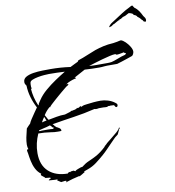

<svg xmlns="http://www.w3.org/2000/svg" viewBox="-106 -1051 1107 1215"><g transform="rotate(-10 448.0 -443.5)"><path d="M219 71V68H222Q222 66 223 66V63Q223 61 220 61Q216 61 212.5 61Q209 61 205 62Q201 63 197 63Q193 63 189 64L166 49L170 43H166Q159 43 153 43Q147 43 140 42Q133 41 127 41Q121 41 114 40L115 37H118V33Q121 33 124.5 32Q128 31 128 27L125 24L95 21Q93 16 81 8Q70 0 70 -4L72 -7Q74 -9 74 -10Q53 -25 40.5 -49.5Q28 -74 22.5 -101.5Q17 -129 14 -153Q13 -155 13 -157.5Q13 -160 12 -162Q11 -164 11 -170Q11 -177 15 -177L17 -175L18 -177H21Q16 -191 16 -207Q16 -218 17.5 -229.5Q19 -241 21 -252L34 -308Q38 -312 40.5 -315Q43 -318 47 -322L60 -335Q62 -342 74 -361Q86 -380 100 -399.5Q114 -419 120 -428Q102 -462 91 -499.5Q80 -537 79 -575Q75 -580 72 -586Q69 -592 69 -599Q69 -620 88 -631Q107 -642 136 -646.5Q165 -651 195.5 -651.5Q226 -652 248 -652Q311 -652 374 -643Q381 -646 387 -649.5Q393 -653 400 -656L425 -668Q426 -675 433 -677Q459 -685 493 -699.5Q527 -714 547 -721Q573 -730 602 -736.5Q631 -743 667 -745Q673 -746 679 -747Q685 -748 692 -749Q699 -751 705 -752Q711 -753 717 -754Q730 -750 745 -735.5Q760 -721 771 -703Q782 -685 782 -671Q782 -664 777.5 -654.5Q773 -645 766 -643Q755 -639 735.5 -632.5Q716 -626 697.5 -620Q679 -614 668 -611H620Q612 -611 603 -611Q594 -611 586 -610Q578 -609 569 -608.5Q560 -608 552 -608Q506 -608 459 -611L387 -572Q389 -572 392.5 -571Q396 -570 395 -566Q389 -566 373.5 -561Q358 -556 344.5 -549.5Q331 -543 330 -538L338 -541Q339 -541 339 -538H342V-535H339L338 -532Q333 -531 319.5 -520Q306 -509 291 -496.5Q276 -484 267 -476Q258 -468 243 -455Q228 -442 216 -430.5Q204 -419 202 -414L200 -417Q187 -406 178 -395.5Q169 -385 160 -371L169 -355Q171 -351 173.5 -346.5Q176 -342 179 -338Q205 -343 232.5 -348Q260 -353 287 -353Q288 -354 298.5 -356.5Q309 -359 319.5 -363Q330 -367 330 -369H333Q333 -368 334 -368Q335 -367 336 -367V-369Q341 -369 354.5 -372.5Q368 -376 368 -381H371L374 -378Q376 -379 378 -380Q380 -381 383 -382Q388 -384 389 -387H395L400 -381V-384Q409 -389 417 -390.5Q425 -392 435 -393Q446 -394 457 -395.5Q468 -397 479 -398Q490 -399 501 -399.5Q512 -400 523 -400Q546 -400 570.5 -392.5Q595 -385 613 -371Q616 -368 619 -366Q621 -365 622 -363.5Q623 -362 624 -361Q625 -360 625 -355Q625 -343 615 -343Q612 -343 610 -346L606 -352Q605 -358 596 -358Q590 -357 583 -359Q579 -358 576 -357.5Q573 -357 570 -358Q565 -359 558 -354Q552 -354 546 -354Q540 -354 535 -355H511Q508 -355 505 -355Q502 -355 499 -354Q496 -353 493 -353Q490 -353 487 -353Q485 -353 482.5 -353.5Q480 -354 477 -355Q407 -338 338 -328Q303 -323 268.5 -317.5Q234 -312 199 -306Q203 -303 206 -299Q208 -295 212 -290H213L216 -288Q218 -286 218 -284H220L224 -282Q229 -280 237.5 -274Q246 -268 246 -263Q248 -261 248 -260Q248 -254 238 -254H223Q212 -254 201 -255Q190 -256 179 -258Q140 -264 100 -264Q87 -235 80 -204.5Q73 -174 73 -142Q73 -64 118.5 -23Q164 18 241 18V15Q248 10 255 10Q257 10 257 12H260L261 6H264V9L277 6L291 12L292 9Q297 5 309 0.5Q321 -4 327 -6Q329 -6 332 -7Q336 -8 337 -7L341 -10Q362 -27 386 -37Q397 -42 409 -47.5Q421 -53 432 -59Q449 -68 465 -80Q481 -92 497 -107Q499 -112 507 -118Q516 -125 517 -128Q528 -137 549 -153.5Q570 -170 588.5 -186Q607 -202 608 -211H614V-208Q614 -205 610 -205L594 -171Q592 -169 589 -166.5Q586 -164 583 -162Q580 -160 577 -157.5Q574 -155 572 -153Q560 -141 543 -123.5Q526 -106 509 -88.5Q492 -71 478 -59Q453 -37 426.5 -17Q400 3 368 14L354 19Q344 22 342 27H348Q343 29 338.5 32Q334 35 329 38Q324 41 318.5 44Q313 47 308 49L309 46Q286 51 264 57Q242 63 219 71ZM535 -627H608Q616 -627 622.5 -627.5Q629 -628 636 -629Q644 -631 654.5 -634.5Q665 -638 678 -643Q690 -648 700.5 -651.5Q711 -655 720 -657Q722 -658 723.5 -658Q725 -658 727 -659Q730 -660 731 -664H734V-667Q732 -670 727 -671Q722 -673 723 -676L701 -672Q696 -671 690 -670Q684 -669 679 -669Q677 -669 673.5 -669.5Q670 -670 670 -673Q669 -674 665 -674Q653 -674 629.5 -668.5Q606 -663 579 -655.5Q552 -648 528 -640.5Q504 -633 491 -629Q502 -628 513 -627.5Q524 -627 535 -627ZM131 -440H134Q134 -446 135 -447Q136 -449 137.5 -452Q139 -455 142 -459L150 -471Q170 -501 201.5 -528Q233 -555 268 -578.5Q303 -602 333 -620Q282 -623 231 -623Q221 -623 201 -621.5Q181 -620 160 -616Q139 -612 123.5 -605.5Q108 -599 107 -588Q106 -585 106 -579V-569Q106 -567 106 -564Q106 -561 107 -559V-548Q106 -548 105 -549L103 -551Q107 -494 130 -441ZM135 -329 151 -333 166 -336Q162 -341 160 -348Q159 -356 154 -360L144 -345ZM198 -276Q198 -277 200 -279Q201 -280 201 -282Q201 -291 193 -286Q192 -292 189 -295Q187 -296 181 -302L172 -299Q164 -296 156.5 -294.5Q149 -293 141 -291L109 -283L107 -278Q109 -277 117 -277Q121 -277 124 -278H165Q173 -278 181.5 -277.5Q190 -277 198 -276ZM890 -843Q888 -844 885.5 -844.5Q883 -845 881 -846Q878 -848 876.5 -852.5Q875 -857 870 -858Q870 -858 869.5 -858Q869 -858 870 -859Q867 -862 861 -869.5Q855 -877 851 -877Q851 -877 851.5 -878Q852 -879 851 -879V-880Q846 -880 844.5 -884.5Q843 -889 839 -891Q836 -894 832.5 -895Q829 -896 825 -898Q823 -900 822 -903Q821 -906 818 -907L812 -910Q810 -910 810 -911L796 -915Q791 -912 785 -909.5Q779 -907 777 -905Q770 -901 765 -900Q760 -899 755 -897Q748 -893 743.5 -889.5Q739 -886 732 -886Q730 -886 730 -881Q726 -883 713.5 -875Q701 -867 696 -865Q696 -864 695 -864Q690 -864 683 -858.5Q676 -853 671 -851Q668 -850 666 -850Q664 -850 662 -849Q662 -848 659 -848V-849Q659 -851 660.5 -854Q662 -857 668 -863Q675 -870 684 -875.5Q693 -881 702 -887Q728 -904 753.5 -920.5Q779 -937 806 -950Q810 -952 814 -954.5Q818 -957 822 -958L828 -957L831 -950H832L836 -943Q853 -931 863.5 -915.5Q874 -900 883 -881Q887 -875 891 -870Q895 -865 896 -857Q896 -848 894.5 -846Q893 -844 893 -844Q892 -844 892 -843.5Q892 -843 890 -843Z"/></g></svg>

Font: Water Brush
Style: Regular
Weight: 400
Designer: Robert E. Leuschke
Foundry: Robert E. Leuschke
Version: Version 1.010; ttfautohint (v1.8.4.7-5d5b)